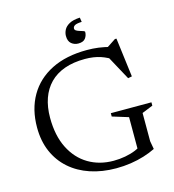

<svg xmlns="http://www.w3.org/2000/svg" viewBox="-126 -972 983 1087"><g transform="rotate(-15 366.0 -429.0)"><path d="M645.5 -88.5 654 -41Q623 -25.5 585.8 -14Q548.5 -2.5 507 3.8Q465.5 10 421.5 10Q339 10 270.2 -13Q201.5 -36 151.5 -80Q101.5 -124 74.2 -186.8Q47 -249.5 47 -329Q47 -435.5 92.8 -514.5Q138.5 -593.5 224.8 -636.8Q311 -680 432.5 -680Q468 -680 499.8 -675.8Q531.5 -671.5 571 -661.5L538 -656.5L602.5 -699H611.5L640.5 -470L617.5 -465.5L530 -626.5L580 -579.5Q540 -607.5 499.8 -620.8Q459.5 -634 409 -634Q340.5 -634 288.8 -615.5Q237 -597 202.2 -561.5Q167.5 -526 150 -476Q132.5 -426 132.5 -363Q132.5 -258.5 169.5 -185Q206.5 -111.5 271 -73.2Q335.5 -35 418 -35Q452.5 -35 486.5 -41.2Q520.5 -47.5 548.5 -59.2Q576.5 -71 592 -86.5L565.5 -28.5V-251L471.5 -280V-299.5H709.5V-280L645.5 -254ZM450.5 -781.5Q450.5 -760.5 438.2 -744.2Q426 -728 396.5 -728Q373.5 -728 356.2 -742.2Q339 -756.5 339 -787.5Q339 -805 348 -822.8Q357 -840.5 379.5 -853Q402 -865.5 442 -867.5L446 -841.5Q417 -840.5 405.5 -834Q394 -827.5 394 -816Q394 -808 402.5 -803Q411 -798 422.2 -794.8Q433.5 -791.5 442 -788.5Q450.5 -785.5 450.5 -781.5Z"/></g></svg>

Font: Newsreader 16pt
Style: Regular
Weight: 400
Designer: Hugues Gentile
Foundry: Production Type
Version: Version 1.003